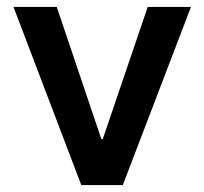

<svg xmlns="http://www.w3.org/2000/svg" viewBox="-20 -535 590 555"><path d="M335 0H215L19 -515H144L273 -133H277L407 -515H532Z"/></svg>

Font: Asta Sans
Style: Bold
Weight: 700
Designer: 42dot
Version: Version 1.000